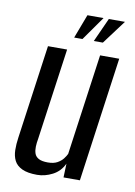

<svg xmlns="http://www.w3.org/2000/svg" viewBox="-77 -692 529 751"><g transform="rotate(10 188.0 -316.5)"><path d="M123 8Q85 8 63 -2.5Q41 -13 32 -31Q23 -49 22.5 -72.5Q22 -96 26 -123L78 -495H154L103 -131Q100 -115 99.5 -100Q99 -85 103 -73Q107 -61 119.5 -54Q132 -47 156 -47Q179 -47 193.5 -55Q208 -63 216.5 -74Q225 -85 229 -94L285 -495H361L292 0H227L229 -55Q214 -23 184 -7.5Q154 8 123 8ZM173 -546 209 -641H273L206 -546ZM251 -546 294 -641H358L287 -546Z"/></g></svg>

Font: Alumni Sans Medium
Style: Italic
Weight: 500
Italic angle: -8°
Designer: Robert E. Leuschke
Foundry: Robert E. Leuschke
Version: Version 1.016